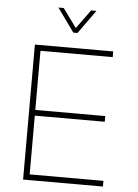

<svg xmlns="http://www.w3.org/2000/svg" viewBox="-60 -960 721 1006"><g transform="rotate(5 300.0 -457.0)"><path d="M100 0V-710H512V-680H132V-369H500V-339H132V-30H520V0ZM206 -914H234L306 -815L378 -914H406L317 -790H295Z"/></g></svg>

Font: Geist Mono Thin
Style: Regular
Weight: 100
Monospace: yes
Designer: Basement.studio, Andrés Briganti, Mateo Zaragoza
Foundry: Basement.studio, Vercel, Andrés Briganti, Guido Ferreyra, Mateo Zaragoza
Version: Version 1.500; ttfautohint (v1.8.4.7-5d5b)